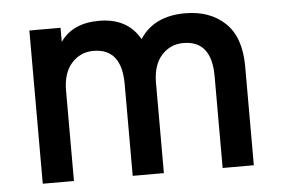

<svg xmlns="http://www.w3.org/2000/svg" viewBox="-43 -581 935 638"><g transform="rotate(-5 424.5 -261.5)"><path d="M675 0V-306Q675 -425 581 -425Q537 -425 508 -392.5Q479 -360 479 -301V0H375V-306Q375 -425 281 -425Q237 -425 208 -392.5Q179 -360 179 -301V0H75V-511H179V-464Q220 -523 308 -523Q403 -523 444 -450Q491 -523 595 -523Q678 -523 728.5 -475Q779 -427 779 -330V0Z"/></g></svg>

Font: Overpass Light
Style: Bold
Weight: 600
Designer: Delve Withrington, Thomas Jockin
Foundry: Delve Fonts
Version: Version 3.000;DELV;Overpass